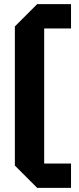

<svg xmlns="http://www.w3.org/2000/svg" viewBox="-20 -770 384 930"><path d="M52 32V-642L160 -750H324V-632H194V22H324V140H160Z"/></svg>

Font: Tektur SemiBold
Style: Regular
Weight: 600
Designer: Adam Jagosz
Foundry: Adam Jagosz
Version: Version 1.005;gftools[0.9.30]